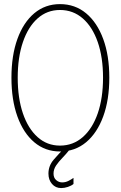

<svg xmlns="http://www.w3.org/2000/svg" viewBox="-20 -748 602 958"><path d="M279.3 7.8Q205.6 7.8 151.1 -38.1Q96.7 -84 66.9 -166.7Q37.1 -249.5 37.1 -360.4Q37.1 -471.2 66.9 -553.7Q96.7 -636.2 151.1 -681.9Q205.6 -727.5 279.3 -727.5Q354.5 -727.5 409.7 -681.6Q464.8 -635.7 495.1 -553.2Q525.4 -470.7 525.4 -360.4Q525.4 -250 495.1 -167.2Q464.8 -84.5 409.7 -38.3Q354.5 7.8 279.3 7.8ZM279.3 -21.5Q344.7 -21.5 393.1 -64Q441.4 -106.4 467.8 -182.6Q494.1 -258.8 494.1 -360.4Q494.1 -461.9 467.8 -537.8Q441.4 -613.8 393.1 -656Q344.7 -698.2 279.3 -698.2Q214.8 -698.2 167.5 -656Q120.1 -613.8 94.2 -537.6Q68.4 -461.4 68.4 -360.4Q68.4 -258.8 94.2 -182.6Q120.1 -106.4 167.5 -64Q214.8 -21.5 279.3 -21.5ZM285.2 190.4Q257.3 190.4 239.5 169.9Q221.7 149.4 221.7 118.2Q221.7 79.1 248 48.6Q274.4 18.1 303.7 -11.7L326.2 0Q309.6 21 291.3 39.8Q272.9 58.6 260 77.6Q247.1 96.7 247.1 118.2Q247.1 139.2 260.3 150.6Q273.4 162.1 290 162.1Q307.1 162.1 321.8 154.5Q336.4 147 346.7 139.6V169.9Q336.4 178.7 318.8 184.6Q301.3 190.4 285.2 190.4Z"/></svg>

Font: Reddit Mono ExtraLight
Style: Regular
Weight: 250
Monospace: yes
Designer: Stephen Hutchings
Foundry: Reddit
Version: Version 1.014